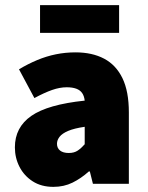

<svg xmlns="http://www.w3.org/2000/svg" viewBox="-20 -716 576 748"><path d="M188 12Q141 12 107.5 -9.5Q74 -31 56 -66Q38 -101 38 -142Q38 -220 102 -264.5Q166 -309 310 -324Q308 -342 300 -353.5Q292 -365 277 -370.5Q262 -376 240 -376Q213 -376 183 -365.5Q153 -355 114 -334L54 -446Q89 -467 125 -482Q161 -497 198 -504.5Q235 -512 274 -512Q339 -512 385.5 -487.5Q432 -463 457 -411.5Q482 -360 482 -278V0H342L330 -48H326Q296 -21 262.5 -4.5Q229 12 188 12ZM248 -120Q269 -120 283 -129.5Q297 -139 310 -154V-222Q269 -216 245.5 -206Q222 -196 212 -183Q202 -170 202 -156Q202 -139 214 -129.5Q226 -120 248 -120ZM136 -588V-696H444V-588Z"/></svg>

Font: Assistant ExtraLight ExtraBold
Style: Regular
Weight: 800
Version: Version 3.000